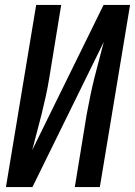

<svg xmlns="http://www.w3.org/2000/svg" viewBox="-20 -755 545 775"><path d="M4 0 126 -735H227L179 -441Q173 -404 165 -367.5Q157 -331 148 -294.5Q139 -258 129 -221.5Q119 -185 110 -149L398 -735H505L383 0H282L330 -294Q337 -331 344.5 -367.5Q352 -404 361 -440.5Q370 -477 380 -513.5Q390 -550 399 -586L111 0Z"/></svg>

Font: Iosevka SS04 Semibold Oblique
Style: Regular
Weight: 600
Italic angle: -9°
Monospace: yes
Designer: Belleve Invis
Foundry: Belleve Invis
Version: Version 19.0.0; ttfautohint (v1.8.4)